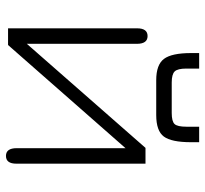

<svg xmlns="http://www.w3.org/2000/svg" viewBox="-42 -639 688 644"><g transform="rotate(90 302.0 -317.0)"><path d="M457 -641V-614Q457 -548 438 -522.5Q419 -497 366 -497H249Q197 -497 177.5 -523Q158 -549 158 -614V-641H210V-598Q210 -569 219.5 -559Q229 -549 257 -549H359Q387 -549 396 -558.5Q405 -568 405 -598V-641ZM476 -461H529V-28Q529 7 503 7Q477 7 477 -29V-394L131 0H75V-433Q75 -468 101 -468Q127 -468 127 -432V-63Z"/></g></svg>

Font: Jura
Style: Regular
Weight: 400
Designer: Daniel Johnson, Alexei Vanyashin
Foundry: Daniel Johnson
Version: Version 5.103